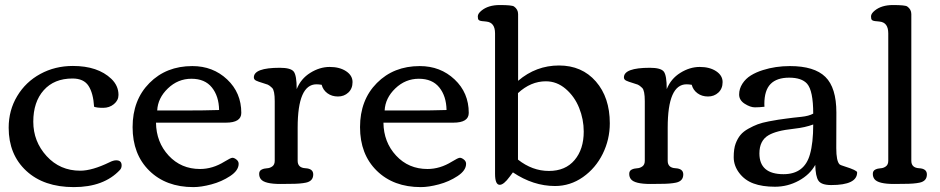

<svg xmlns="http://www.w3.org/2000/svg" viewBox="-20 -744 3806 777"><path d="M450.2 -95.2Q472.2 -95.2 472.2 -74.7Q472.2 -63.5 465.3 -56.2Q400.4 13.2 278.8 13.2Q157.2 13.2 86.2 -52.7Q15.1 -118.7 15.1 -227.1Q15.1 -297.9 49.6 -355.2Q84 -412.6 143.3 -444.8Q202.6 -477.1 274.9 -477.1Q376 -477.1 430.7 -424.8Q459.5 -397 459.5 -359.9Q459.5 -337.9 441.2 -322.8Q422.9 -307.6 397.5 -307.6Q372.1 -307.6 360.8 -312Q357.4 -367.2 338.1 -396.7Q318.8 -426.3 273.4 -426.3Q199.2 -426.3 157 -378.9Q114.7 -331.5 114.7 -251.5Q114.7 -171.4 168.7 -112.3Q222.7 -53.2 304.7 -53.2Q353 -53.2 423.3 -87.4Q438.5 -95.2 450.2 -95.2Z M758.3 -476.6Q841.8 -476.6 899.2 -422.6Q956.5 -368.7 956.5 -287.1Q956.5 -247.6 894 -247.6H611.3Q612.3 -168.5 662.6 -114.3Q712.9 -60.1 789.6 -60.1Q840.3 -60.1 888.2 -89.8Q913.6 -105.5 920.7 -105.5Q927.7 -105.5 936.8 -98.4Q945.8 -91.3 945.8 -81.1Q945.8 -54.2 911.4 -31.5Q877 -8.8 835.4 2.2Q793.9 13.2 762.7 13.2Q651.9 13.2 584.2 -53.2Q516.6 -119.6 516.6 -229.5Q516.6 -339.4 584.7 -408Q652.8 -476.6 758.3 -476.6ZM866.7 -298.8Q865.7 -355 837.4 -390.1Q809.1 -425.3 754.6 -425.3Q700.2 -425.3 659.4 -386.2Q618.7 -347.2 616.2 -296.9H730.5Q806.6 -296.9 866.7 -298.8Z M1156.7 0 1114.7 0.5Q1050.8 0.5 1035.6 -19Q1028.8 -27.8 1028.8 -40.3Q1028.8 -52.7 1038.6 -57.6Q1048.3 -62.5 1060.3 -63Q1072.3 -63.5 1082 -70.6Q1091.8 -77.6 1091.8 -93.3V-334.5Q1091.8 -377.9 1081.3 -388.2Q1070.8 -398.4 1063.7 -401.4Q1056.6 -404.3 1041.5 -408.7Q1026.4 -413.1 1016.8 -417.5Q1007.3 -421.9 1007.3 -430.7Q1007.3 -469.7 1112.3 -469.7Q1156.7 -469.7 1168.7 -454.3Q1180.7 -439 1180.7 -383.3Q1197.3 -425.3 1235.6 -449.2Q1273.9 -473.1 1314.2 -473.1Q1354.5 -473.1 1380.6 -455.8Q1406.7 -438.5 1406.7 -411.9Q1406.7 -385.3 1389.6 -369.4Q1372.6 -353.5 1347.7 -353.5Q1322.8 -353.5 1304.9 -366.7Q1287.1 -379.9 1281.7 -400.9Q1269 -402.8 1260.7 -402.8Q1184.6 -402.8 1184.6 -227.5V-93.3Q1184.6 -64.9 1216.1 -63.2Q1247.6 -61.5 1247.6 -38.1Q1247.6 -11.2 1218.3 -4.9Q1195.8 0 1156.7 0Z M1678.7 -476.6Q1762.2 -476.6 1819.6 -422.6Q1877 -368.7 1877 -287.1Q1877 -247.6 1814.5 -247.6H1531.7Q1532.7 -168.5 1583 -114.3Q1633.3 -60.1 1710 -60.1Q1760.7 -60.1 1808.6 -89.8Q1834 -105.5 1841.1 -105.5Q1848.1 -105.5 1857.2 -98.4Q1866.2 -91.3 1866.2 -81.1Q1866.2 -54.2 1831.8 -31.5Q1797.4 -8.8 1755.9 2.2Q1714.4 13.2 1683.1 13.2Q1572.3 13.2 1504.6 -53.2Q1437 -119.6 1437 -229.5Q1437 -339.4 1505.1 -408Q1573.2 -476.6 1678.7 -476.6ZM1787.1 -298.8Q1786.1 -355 1757.8 -390.1Q1729.5 -425.3 1675 -425.3Q1620.6 -425.3 1579.8 -386.2Q1539.1 -347.2 1536.6 -296.9H1650.9Q1727.1 -296.9 1787.1 -298.8Z M2342.3 -211.4Q2342.3 -261.2 2323.7 -307.4Q2305.2 -353.5 2269.3 -384.3Q2233.4 -415 2189 -415Q2127.9 -415 2076.2 -367.2V-98.1Q2134.3 -52.2 2201.2 -52.2Q2268.1 -52.2 2305.2 -96.2Q2342.3 -140.1 2342.3 -211.4ZM2002.4 3.9Q1983.4 3.9 1983.4 -40.5V-608.9Q1983.4 -653.3 1948.2 -656.7Q1944.8 -657.2 1939.5 -657.7Q1934.1 -658.2 1931.6 -658.4Q1929.2 -658.7 1925.5 -659.4Q1921.9 -660.2 1920.2 -661.1Q1918.5 -662.1 1917 -663.6Q1913.6 -666.5 1913.6 -677.7Q1913.6 -689 1928.7 -701.2Q1956.1 -723.6 2002.4 -723.6Q2051.8 -723.6 2060.1 -717.8Q2076.7 -706.1 2076.7 -687V-417Q2149.4 -479 2242.2 -479Q2335 -479 2391.4 -414.3Q2447.8 -349.6 2447.8 -245.1Q2447.8 -179.7 2419.2 -121.6Q2390.6 -63.5 2339.1 -27.3Q2287.6 8.8 2226.1 8.8Q2138.2 8.8 2055.7 -46.4Q2054.7 -45.4 2042.5 -28.8Q2018.6 3.9 2002.4 3.9Z M2654.3 0 2612.3 0.5Q2548.3 0.5 2533.2 -19Q2526.4 -27.8 2526.4 -40.3Q2526.4 -52.7 2536.1 -57.6Q2545.9 -62.5 2557.9 -63Q2569.8 -63.5 2579.6 -70.6Q2589.4 -77.6 2589.4 -93.3V-334.5Q2589.4 -377.9 2578.9 -388.2Q2568.4 -398.4 2561.3 -401.4Q2554.2 -404.3 2539.1 -408.7Q2523.9 -413.1 2514.4 -417.5Q2504.9 -421.9 2504.9 -430.7Q2504.9 -469.7 2609.9 -469.7Q2654.3 -469.7 2666.3 -454.3Q2678.2 -439 2678.2 -383.3Q2694.8 -425.3 2733.2 -449.2Q2771.5 -473.1 2811.8 -473.1Q2852.1 -473.1 2878.2 -455.8Q2904.3 -438.5 2904.3 -411.9Q2904.3 -385.3 2887.2 -369.4Q2870.1 -353.5 2845.2 -353.5Q2820.3 -353.5 2802.5 -366.7Q2784.7 -379.9 2779.3 -400.9Q2766.6 -402.8 2758.3 -402.8Q2682.1 -402.8 2682.1 -227.5V-93.3Q2682.1 -64.9 2713.6 -63.2Q2745.1 -61.5 2745.1 -38.1Q2745.1 -11.2 2715.8 -4.9Q2693.4 0 2654.3 0Z M3067.4 -460.4Q3118.2 -476.6 3176.8 -476.6Q3275.4 -476.6 3320.1 -432.9Q3364.7 -389.2 3364.7 -288.6L3364.3 -144.5Q3364.3 -92.3 3377.4 -79.1Q3380.9 -75.7 3398.9 -70.3Q3448.7 -54.7 3448.7 -46.4Q3448.7 4.9 3343.8 4.9Q3304.2 4.9 3292.2 -12.7Q3280.3 -30.3 3279.3 -76.7Q3257.3 -37.1 3212.4 -12.7Q3167.5 11.7 3116.2 11.7Q3064.9 11.7 3029.3 -1.5Q2993.7 -14.6 2971.4 -44.2Q2949.2 -73.7 2949.2 -107.9Q2949.2 -142.1 2957 -162.8Q2964.8 -183.6 2976.6 -197.8Q2988.3 -211.9 3008.5 -223.1Q3028.8 -234.4 3046.4 -241Q3064 -247.6 3091.8 -252.9Q3132.8 -260.7 3160.6 -263.9Q3188.5 -267.1 3189.5 -267.6Q3192.4 -268.1 3222.9 -271.2Q3253.4 -274.4 3271 -284.2Q3271 -377 3246.1 -405.3Q3224.1 -429.7 3173.8 -429.7Q3123.5 -429.7 3098.4 -404.1Q3073.2 -378.4 3073.2 -322.8L3073.7 -312Q3053.2 -309.6 3034.9 -309.6Q3016.6 -309.6 2993.9 -324Q2971.2 -338.4 2971.2 -361.6Q2971.2 -384.8 2984.4 -405.3Q2997.6 -425.8 3018.6 -438.7Q3039.6 -451.7 3067.4 -460.4ZM3271 -240.2Q3237.8 -228 3196 -223.4Q3154.3 -218.8 3130.4 -212.4Q3106.4 -206.1 3090.3 -196.8Q3053.2 -175.3 3053.2 -123Q3053.2 -39.1 3150.9 -39.1Q3235.4 -39.1 3257.8 -119.6Q3271 -165.5 3271 -240.2Z M3640.1 0 3598.1 0.5Q3534.2 0.5 3519 -19Q3512.2 -27.8 3512.2 -40.3Q3512.2 -52.7 3522 -57.6Q3531.7 -62.5 3543.5 -63Q3555.2 -63.5 3564.9 -70.6Q3574.7 -77.6 3574.7 -93.3V-608.9Q3574.7 -653.3 3539.6 -656.7Q3536.1 -657.2 3530.8 -657.7Q3525.4 -658.2 3522.9 -658.4Q3520.5 -658.7 3516.8 -659.4Q3513.2 -660.2 3511.5 -661.1Q3509.8 -662.1 3508.3 -663.6Q3504.9 -666.5 3504.9 -677.7Q3504.9 -689 3520 -701.2Q3547.4 -723.6 3593.8 -723.6Q3643.1 -723.6 3651.4 -717.8Q3668 -706.1 3668 -687V-93.3Q3668 -64.9 3699.5 -63.2Q3731 -61.5 3731 -38.1Q3731 -11.2 3701.7 -4.9Q3679.2 0 3640.1 0Z"/></svg>

Font: Corben
Style: Regular
Weight: 400
Designer: vernon adams
Foundry: vernon adams
Version: Version 1.101